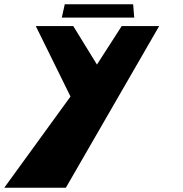

<svg xmlns="http://www.w3.org/2000/svg" viewBox="-52 -539 863 907"><path d="M523 -416 406 -234 294 -416H117L281 -83L-32 348H259L700 -416ZM254 -519 240 -456H582L577 -519Z"/></svg>

Font: Hussar Milosc
Style: Bold
Weight: 700
Foundry: Cannot Into Space Fonts
Version: Version 1.02